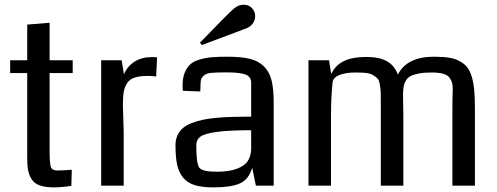

<svg xmlns="http://www.w3.org/2000/svg" viewBox="-20 -793 2122 820"><path d="M286.6 -67.9 284.7 0.5Q243.7 7.3 210.4 7.3Q174.8 7.3 151.6 -0.5Q128.4 -8.3 116.7 -25.4Q105 -42.5 100.6 -63.2Q96.2 -84 96.2 -116.2V-481H23.4V-535.6H96.2V-688L191.9 -695.8V-535.6H290.5V-481H191.9V-148.9Q191.9 -96.2 197 -80.6Q202.1 -64.9 225.1 -64.9Q247.6 -64.9 286.6 -67.9Z M650.9 -547.9 647 -466.3Q628.4 -468.8 611.8 -468.8Q577.1 -468.8 555.7 -461.9Q534.2 -455.1 523.2 -438.5Q512.2 -421.9 508.5 -400.6Q504.9 -379.4 504.9 -343.8Q504.9 -323.7 506.6 -285.2Q508.3 -246.6 508.3 -230V0H412.1V-535.6H499.5L509.3 -475.6Q524.4 -510.7 555.2 -530Q585.9 -549.3 628.9 -549.3Q639.6 -549.3 650.9 -547.9Z M729.5 0ZM1148.9 0H1072.8L1057.1 -76.7Q1042.5 -26.4 1004.2 -9.5Q965.8 7.3 892.1 7.3Q843.3 7.3 812 -2.2Q780.8 -11.7 762.2 -34.2Q743.7 -56.6 736.6 -89.1Q729.5 -121.6 729.5 -172.9Q729.5 -195.8 737.5 -213.9Q745.6 -231.9 759.5 -244.6Q773.4 -257.3 796.6 -266.6Q819.8 -275.9 844.7 -281.2Q869.6 -286.6 905 -289.8Q940.4 -293 974.1 -293.9Q1007.8 -294.9 1052.7 -294.9V-439.9Q1052.7 -464.8 1029.3 -474.4Q1005.9 -483.9 945.8 -483.9Q903.8 -483.9 882.8 -481.9Q861.8 -480 850.8 -470.5Q839.8 -460.9 838.1 -451.7Q836.4 -442.4 835.9 -417Q835.4 -407.7 835.4 -402.3L760.7 -405.3Q759.8 -413.1 759.8 -428.2Q759.8 -460.9 769.3 -483.6Q778.8 -506.3 793.9 -519.3Q809.1 -532.2 835.4 -539.6Q861.8 -546.9 887.7 -548.8Q913.6 -550.8 952.1 -550.8Q1010.7 -550.8 1047.4 -541.7Q1084 -532.7 1107.4 -509.3Q1130.9 -485.8 1139.9 -449.5Q1148.9 -413.1 1148.9 -354.5ZM1052.7 -153.3V-236.8Q956.5 -236.8 904.8 -229.5Q853 -222.2 835.7 -209.2Q818.4 -196.3 818.4 -172.9Q818.4 -171.9 818.4 -169.9Q818.4 -95.7 830.6 -77.6Q842.8 -59.6 905.3 -59.6Q958.5 -59.6 991.7 -72.3Q1024.9 -85 1037.8 -104.7Q1050.8 -124.5 1052.7 -153.3ZM978.5 -755.9Q998 -772.9 1019.5 -772.9Q1042.5 -772.9 1056.2 -758.5Q1069.8 -744.1 1069.8 -724.1Q1069.8 -709 1061 -694.8Q1052.2 -680.7 1035.2 -673.3Q1029.8 -670.9 981.4 -652.8Q933.1 -634.8 887.7 -617.7L842.3 -600.6L834 -610.8Q959.5 -740.7 978.5 -755.9Z M2008.3 0H1912.1V-325.2Q1912.1 -380.4 1913.6 -409.2Q1913.6 -426.8 1911.1 -437.7Q1908.7 -448.7 1900.4 -460.4Q1892.1 -472.2 1873 -477.8Q1854 -483.4 1824.2 -483.4Q1791.5 -483.4 1769.3 -479.2Q1747.1 -475.1 1733.6 -468Q1720.2 -460.9 1712.9 -447.8Q1705.6 -434.6 1703.4 -420.2Q1701.2 -405.8 1701.2 -382.8Q1701.2 -372.1 1701.9 -344.5Q1702.6 -316.9 1702.6 -299.8V0H1606.4V-342.8Q1606.4 -345.2 1606.4 -349.6Q1606.4 -382.8 1606 -397.2Q1605.5 -411.6 1602.3 -430.9Q1599.1 -450.2 1593 -457Q1586.9 -463.9 1574.2 -471.7Q1561.5 -479.5 1543.5 -481.4Q1525.4 -483.4 1497.6 -483.4Q1480 -483.4 1464.1 -481.2Q1448.2 -479 1433.6 -474.1Q1418.9 -469.2 1409.7 -460Q1400.4 -450.7 1399.9 -438Q1393.6 -373 1393.6 -295.4V0H1297.4V-535.6H1385.3L1394.5 -477.1Q1414.1 -516.6 1450.7 -533.2Q1487.3 -549.8 1543.5 -549.8Q1598.6 -549.8 1631.3 -532.2Q1664.1 -514.6 1679.2 -474.6Q1718.3 -550.8 1833.5 -550.8Q1871.1 -550.8 1897.7 -546.6Q1924.3 -542.5 1944.3 -531.2Q1964.4 -520 1976.3 -504.4Q1988.3 -488.8 1995.6 -462.6Q2002.9 -436.5 2005.6 -405.3Q2008.3 -374 2008.3 -328.6Z"/></svg>

Font: Coda
Style: Regular
Weight: 400
Designer: vernon adams
Foundry: vernon adams
Version: Version 2.000; ttfautohint (v0.8) -r 50 -G 200 -x